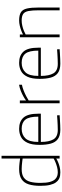

<svg xmlns="http://www.w3.org/2000/svg" viewBox="798 -1568 779 2414"><g transform="rotate(-90 1187.0 -360.5)"><path d="M228 9Q209 9 186.5 6Q164 3 141.5 -9.5Q119 -22 100 -48.5Q81 -75 69.5 -122Q58 -169 58 -242Q58 -328 76.5 -387.5Q95 -447 141 -478Q187 -509 269 -509Q304 -509 343 -504.5Q382 -500 401 -497V-730H436V0H401V-42Q384 -31 355.5 -19Q327 -7 294 1Q261 9 228 9ZM228 -23Q260 -23 292.5 -31.5Q325 -40 354 -52Q383 -64 401 -75V-465Q388 -467 364 -470Q340 -473 314.5 -475Q289 -477 269 -477Q198 -477 160.5 -449.5Q123 -422 109 -369.5Q95 -317 95 -242Q95 -166 107.5 -122Q120 -78 140.5 -57Q161 -36 184 -29.5Q207 -23 228 -23Z M761 9Q687 8 646 -22.5Q605 -53 589 -111Q573 -169 573 -250Q573 -349 600 -405.5Q627 -462 672.5 -485.5Q718 -509 775 -509Q867 -509 916 -454Q965 -399 965 -269V-236H610Q610 -133 642.5 -78Q675 -23 762 -23Q788 -23 821 -24.5Q854 -26 887 -28Q920 -30 944 -32L946 0Q922 2 889 4Q856 6 822 7.5Q788 9 761 9ZM610 -268H928Q928 -383 890.5 -430Q853 -477 775 -477Q700 -477 655 -429.5Q610 -382 610 -268Z M1096 0V-500H1131V-422Q1150 -437 1181 -454.5Q1212 -472 1250.5 -487.5Q1289 -503 1329 -510V-474Q1293 -467 1255.5 -452Q1218 -437 1185.5 -420Q1153 -403 1131 -389V0Z M1591 9Q1517 8 1476 -22.5Q1435 -53 1419 -111Q1403 -169 1403 -250Q1403 -349 1430 -405.5Q1457 -462 1502.5 -485.5Q1548 -509 1605 -509Q1697 -509 1746 -454Q1795 -399 1795 -269V-236H1440Q1440 -133 1472.5 -78Q1505 -23 1592 -23Q1618 -23 1651 -24.5Q1684 -26 1717 -28Q1750 -30 1774 -32L1776 0Q1752 2 1719 4Q1686 6 1652 7.5Q1618 9 1591 9ZM1440 -268H1758Q1758 -383 1720.5 -430Q1683 -477 1605 -477Q1530 -477 1485 -429.5Q1440 -382 1440 -268Z M1926 0V-500H1961V-460Q1980 -471 2009 -482Q2038 -493 2071.5 -501Q2105 -509 2136 -509Q2204 -509 2239.5 -487Q2275 -465 2287.5 -411Q2300 -357 2300 -260V0H2265V-258Q2265 -343 2256 -390.5Q2247 -438 2219.5 -457.5Q2192 -477 2136 -477Q2104 -477 2070.5 -469Q2037 -461 2008.5 -449.5Q1980 -438 1961 -427V0Z"/></g></svg>

Font: TitilliumWeb ExtraLight
Style: Regular
Weight: 400
Designer: Mohamed Gaber, Accademia di Belle Arti di Urbino and others
Foundry: Kief Type Foundry, Accademia di Belle Arti di Urbino and others
Version: Version 3.000; ttfautohint (v1.8.2)